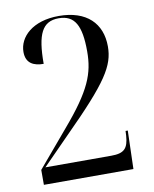

<svg xmlns="http://www.w3.org/2000/svg" viewBox="-82 -786 680 849"><g transform="rotate(-10 258.0 -362.0)"><path d="M46 0H448L453 -172H443L442 -151C438 -94 420 -75 362 -75H66L189 -200C388 -399 431 -467 431 -554C431 -657 365 -724 240 -724C122 -724 59 -661 59 -594C59 -542 95 -527 138 -527C138 -660 164 -714 238 -714C310 -714 337 -664 337 -548C337 -449 309 -376 183 -229L46 -67Z"/></g></svg>

Font: Noto Serif Display SemiCondensed
Style: Regular
Weight: 400
Width: 4
Designer: Monotype Design Team
Foundry: Monotype Imaging Inc.
Version: Version 2.009